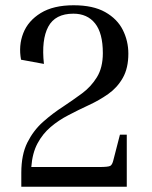

<svg xmlns="http://www.w3.org/2000/svg" viewBox="-20 -710 579 730"><path d="M436 -198H462V0H61V-53Q61 -122 84 -168Q107 -214 143.5 -246.5Q180 -279 222 -306Q258 -330 292 -355Q326 -380 348.5 -416.5Q371 -453 371 -508Q371 -584 341.5 -621Q312 -658 259 -658Q190 -658 163.5 -608.5Q137 -559 147 -467L60 -483Q50 -537 68.5 -584Q87 -631 135 -660.5Q183 -690 260 -690Q334 -690 380 -664Q426 -638 447 -596Q468 -554 468 -506Q468 -451 447 -414Q426 -377 392 -353Q358 -329 318 -310.5Q278 -292 240 -272Q203 -253 172.5 -227Q142 -201 122.5 -164.5Q103 -128 99 -75H357Q392 -75 399.5 -79.5Q407 -84 411 -101Z"/></svg>

Font: Inria Serif
Style: Regular
Weight: 400
Designer: Black Foundry Team
Foundry: Black Foundry
Version: Version 1.000; ttfautohint (v1.8.3)